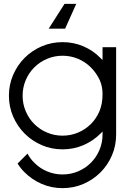

<svg xmlns="http://www.w3.org/2000/svg" viewBox="-20 -742 666 985"><path d="M229.8 -594.9 311.1 -722.2H371.2L314.1 -594.9ZM506.1 -500H575.8V-262.1V-52Q575.8 5.1 554.3 55.1Q532.8 105.1 495.5 142.4Q458.1 179.8 408.1 201.5Q358.1 223.2 301 223.2Q243.9 223.2 193.9 201.5Q143.9 179.8 106.1 141.9Q85.9 122.2 70.2 97L121.2 46Q134.8 72.2 156.1 92.9Q183.8 121.2 221.5 137.1Q259.1 153 301 153Q342.9 153 380.6 137.1Q418.2 121.2 446.2 93.2Q474.2 65.2 490.2 27.5Q506.1 -10.1 506.1 -52V-67.2Q501 -62.1 494.9 -56.1Q458.1 -19.2 408.1 2.5Q358.1 24.2 301 24.2Q243.9 24.2 193.9 2.5Q143.9 -19.2 106.6 -56.6Q69.2 -93.9 47.5 -143.9Q25.8 -193.9 25.8 -251Q25.8 -308.1 47.5 -358.1Q69.2 -408.1 106.6 -445.5Q143.9 -482.8 193.9 -504.3Q243.9 -525.8 301 -525.8Q358.1 -525.8 408.1 -504.3Q458.1 -482.8 494.9 -444.9Q501 -439.9 506.1 -433.8ZM96 -251Q96 -209.1 111.9 -171.5Q127.8 -133.8 155.8 -105.8Q183.8 -77.8 221.5 -61.9Q259.1 -46 301 -46Q342.9 -46 380.6 -61.9Q418.2 -77.8 446.2 -105.8Q474.2 -133.8 490.2 -171.5Q506.1 -209.1 506.1 -259.1Q506.1 -298 491.9 -330.8Q474.2 -368.2 446.2 -396.2Q418.2 -424.2 380.6 -440.2Q342.9 -456.1 301 -456.1Q259.1 -456.1 221.5 -440.2Q183.8 -424.2 155.8 -396.2Q127.8 -368.2 111.9 -330.6Q96 -292.9 96 -251Z"/></svg>

Font: Myanmar KatKuu
Style: Regular
Weight: 400
Designer: Khon Soe Zaw Thu
Foundry: MPUA
Version: Version 1.00 September 13, 2016, initial release